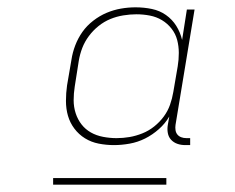

<svg xmlns="http://www.w3.org/2000/svg" viewBox="-20 -713 640 524"><path d="M291 -317Q270 -317 249.5 -321Q229 -325 212 -335.5Q195 -346 183 -362Q171 -378 165.5 -397Q160 -416 160 -437.5Q160 -459 163 -480L175 -550Q178 -570 185.5 -589.5Q193 -609 205 -626Q217 -643 234.5 -656.5Q252 -670 271 -678Q290 -686 310 -689.5Q330 -693 350 -693Q373 -693 394.5 -688.5Q416 -684 433 -672Q450 -660 461 -642.5Q472 -625 477 -604L490 -687H511L459 -372Q458 -365 459 -358Q460 -351 464 -346Q468 -341 474.5 -338.5Q481 -336 489 -336H499V-317H486Q474 -317 464 -320.5Q454 -324 447 -331.5Q440 -339 438 -350Q436 -361 438 -372L442 -395Q431 -376 413.5 -360.5Q396 -345 376 -335Q356 -325 334 -321Q312 -317 291 -317ZM298 -336Q316 -336 333.5 -339Q351 -342 368.5 -349Q386 -356 401 -368Q416 -380 427 -395Q438 -410 444 -427Q450 -444 453 -462L465 -532Q468 -550 468 -568.5Q468 -587 463.5 -604Q459 -621 448 -635Q437 -649 422 -658Q407 -667 389 -670.5Q371 -674 352 -674Q335 -674 316.5 -671Q298 -668 281 -661Q264 -654 249 -642Q234 -630 222.5 -614.5Q211 -599 204.5 -582Q198 -565 195 -547L184 -477Q181 -458 181 -439.5Q181 -421 186.5 -404Q192 -387 202.5 -373.5Q213 -360 228 -351.5Q243 -343 261.5 -339.5Q280 -336 298 -336ZM125 -209V-227H434V-209Z"/></svg>

Font: Iosevka Etoile Thin
Style: Italic
Weight: 100
Italic angle: -9°
Designer: Belleve Invis
Foundry: Belleve Invis
Version: Version 22.1.2; ttfautohint (v1.8.4)